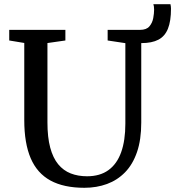

<svg xmlns="http://www.w3.org/2000/svg" viewBox="-20 -885 833 913"><path d="M646 -743Q676.5 -743 690.5 -759.7Q704.6 -776.4 708.7 -799Q712.8 -821.6 712.8 -839Q712.8 -848.5 711.8 -854.5Q710.8 -860.5 709.3 -865H790.6Q791.6 -860 792.4 -854.5Q793.1 -849 793.1 -843.5Q793.1 -784.5 778.6 -748.5Q764.1 -712.4 733.1 -696.2Q702.1 -680 652.1 -680ZM381.3 8Q283.2 8 219.9 -26.6Q156.6 -61.2 126 -132.4Q95.4 -203.7 95.4 -313.6V-680.7L23.9 -692.5V-743H290.9V-692.5L205.6 -680.3V-303.2Q205.6 -232.1 218.8 -183Q232 -133.9 256.8 -103.8Q281.6 -73.8 316.3 -60.3Q351 -46.8 394 -46.8Q455.4 -46.8 495.8 -76.1Q536.2 -105.4 556.2 -161.2Q576.1 -217.1 576.1 -296.8V-679.8L491.9 -692.5V-743H724.8V-692.5L651.7 -680.7V-302.3Q651.7 -220.8 631.6 -162.2Q611.5 -103.5 574.8 -65.8Q538.1 -28.2 488.8 -10.1Q439.5 8 381.3 8Z"/></svg>

Font: Merriweather 7pt Light
Style: Regular
Weight: 300
Designer: Eben Sorkin
Foundry: Eben Sorkin
Version: Version 2.200;gftools[0.9.31]